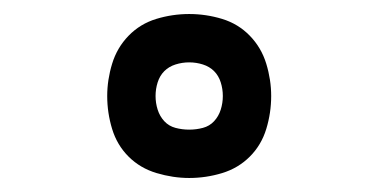

<svg xmlns="http://www.w3.org/2000/svg" viewBox="-20 -794 540 274"><path d="M250 -540Q227 -540 203.5 -547Q180 -554 163.5 -570.5Q147 -587 140 -610Q133 -633 133 -657Q133 -680 140 -703Q147 -726 163.5 -743Q180 -760 203 -767Q226 -774 250 -774Q274 -774 297 -767Q320 -760 336.5 -743Q353 -726 360 -703Q367 -680 367 -657Q367 -633 360 -610Q353 -587 336.5 -570.5Q320 -554 297 -547Q274 -540 250 -540ZM250 -609Q260 -609 269.5 -611.5Q279 -614 285.5 -621Q292 -628 295 -637.5Q298 -647 298 -657Q298 -667 295 -676.5Q292 -686 285.5 -692.5Q279 -699 269.5 -702Q260 -705 250 -705Q240 -705 230.5 -702Q221 -699 214.5 -692.5Q208 -686 205 -676.5Q202 -667 202 -657Q202 -647 205 -637.5Q208 -628 214.5 -621Q221 -614 230.5 -611.5Q240 -609 250 -609Z"/></svg>

Font: Iosevka Term
Style: Regular
Weight: 400
Monospace: yes
Designer: Belleve Invis
Foundry: Belleve Invis
Version: Version 30.0.1